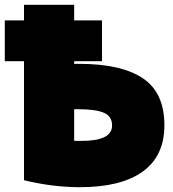

<svg xmlns="http://www.w3.org/2000/svg" viewBox="-40 -743 720 800"><path d="M290 -477Q465 -477 555 -417Q645 -357 645 -221Q645 -93 554.5 -28Q464 37 293 37Q180 37 60 8V-488H-20V-658H60V-723H269V-658H385V-488H269V-477ZM285 -288H269V-156H301Q427 -156 427 -220Q427 -259 392 -273.5Q357 -288 285 -288Z"/></svg>

Font: Repo
Style: ExtraBlack
Weight: 1000
Designer: Stefan Peev
Foundry: Context Ltd
Version: Version 001.000